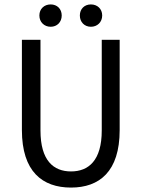

<svg xmlns="http://www.w3.org/2000/svg" viewBox="-20 -836 640 868"><path d="M301 12C429 12 521 -60 521 -248V-656H440V-246C440 -110 380 -61 301 -61C222 -61 163 -110 163 -246V-656H79V-248C79 -60 172 12 301 12ZM209 -715C238 -715 259 -736 259 -766C259 -796 238 -816 209 -816C180 -816 158 -796 158 -766C158 -736 180 -715 209 -715ZM391 -715C420 -715 442 -736 442 -766C442 -796 420 -816 391 -816C362 -816 341 -796 341 -766C341 -736 362 -715 391 -715Z"/></svg>

Font: Hasklig
Style: Regular
Weight: 400
Monospace: yes
Designer: Paul D. Hunt, Teo Tuominen
Foundry: Adobe Systems Incorporated
Version: Version 2.030;PS 1.0;hotconv 16.6.51;makeotf.lib2.5.65220